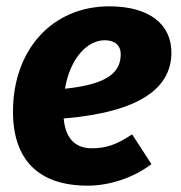

<svg xmlns="http://www.w3.org/2000/svg" viewBox="-20 -569 570 606"><path d="M521 -403C521 -492 452 -549 325 -549C144 -549 21 -411 21 -217C21 -64 102 17 257 17C327 17 403 -9 458 -51L397 -145C346 -111 313 -101 270 -101C221 -101 187 -128 181 -195C430 -216 521 -296 521 -403ZM311 -442C342 -442 361 -426 361 -398C361 -342 322 -303 185 -289C202 -388 257 -442 311 -442Z"/></svg>

Font: Fira Sans OT
Style: Bold Italic
Weight: 700
Italic angle: -8°
Designer: Carrois Corporate & Edenspiekermann
Foundry: Carrois Corporate GbR & Edenspiekermann AG
Version: Version 2.001